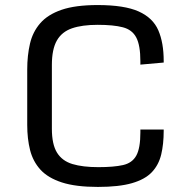

<svg xmlns="http://www.w3.org/2000/svg" viewBox="-20 -737 751 768"><path d="M371.6 10.7Q283.2 10.7 227.5 -7.3Q171.9 -25.4 141.8 -58.3Q111.8 -91.3 100.3 -136.7Q88.9 -182.1 88.9 -237.3V-459Q88.9 -515.1 99.9 -562.3Q110.8 -609.4 140.9 -644Q170.9 -678.7 226.3 -697.8Q281.7 -716.8 370.6 -716.8Q477.5 -716.8 534.7 -691.2Q591.8 -665.5 613.3 -615.7Q634.8 -565.9 634.8 -493.2V-486.8L541.5 -478.5V-491.7Q541.5 -555.7 525.1 -586.9Q508.8 -618.2 471.2 -627.9Q433.6 -637.7 370.6 -637.7Q308.6 -637.7 268.1 -623.8Q227.5 -609.9 207.5 -575Q187.5 -540 187.5 -477.1V-222.2Q187.5 -159.7 208 -126.5Q228.5 -93.3 269.8 -80.8Q311 -68.4 373.5 -68.4Q435.1 -68.4 471.9 -76.7Q508.8 -85 525.1 -114.5Q541.5 -144 541.5 -207V-218.8H634.8V-213.9Q634.8 -160.6 624.8 -118.9Q614.7 -77.1 587.4 -48.3Q560.1 -19.5 508.1 -4.4Q456.1 10.7 371.6 10.7Z"/></svg>

Font: Monda
Style: Regular
Weight: 400
Designer: Vernon Adams
Foundry: Vernon Adams
Version: Version 2.100; ttfautohint (v1.8.3)